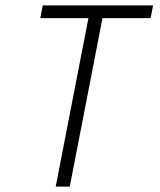

<svg xmlns="http://www.w3.org/2000/svg" viewBox="-20 -690 590 710"><path d="M186 0 307 -623H129L138 -670H546L537 -623H359L238 0Z"/></svg>

Font: Lode Dark
Style: Italic
Weight: 400
Italic angle: -11°
Monospace: yes
Designer: Belleve Invis
Foundry: Belleve Invis
Version: Version 29.2.0; ttfautohint (v1.8.3)